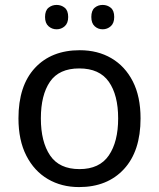

<svg xmlns="http://www.w3.org/2000/svg" viewBox="-20 -750 645 780"><path d="M551 -269Q551 -136 483.5 -63Q416 10 301 10Q230 10 174.5 -22.5Q119 -55 87 -117.5Q55 -180 55 -269Q55 -402 122 -474Q189 -546 304 -546Q377 -546 432.5 -513.5Q488 -481 519.5 -419.5Q551 -358 551 -269ZM146 -269Q146 -174 183.5 -118.5Q221 -63 303 -63Q384 -63 422 -118.5Q460 -174 460 -269Q460 -364 422 -418Q384 -472 302 -472Q220 -472 183 -418Q146 -364 146 -269ZM163 -681Q163 -707 177 -718.5Q191 -730 210 -730Q229 -730 243 -718.5Q257 -707 257 -681Q257 -656 243 -643.5Q229 -631 210 -631Q191 -631 177 -643.5Q163 -656 163 -681ZM351 -681Q351 -707 364.5 -718.5Q378 -730 397 -730Q416 -730 430 -718.5Q444 -707 444 -681Q444 -656 430 -643.5Q416 -631 397 -631Q378 -631 364.5 -643.5Q351 -656 351 -681Z"/></svg>

Font: Noto Sans Chorasmian
Style: Regular
Weight: 400
Designer: Federico Parra Barrios
Foundry: Google LLC
Version: Version 1.004; ttfautohint (v1.8.4.7-5d5b)